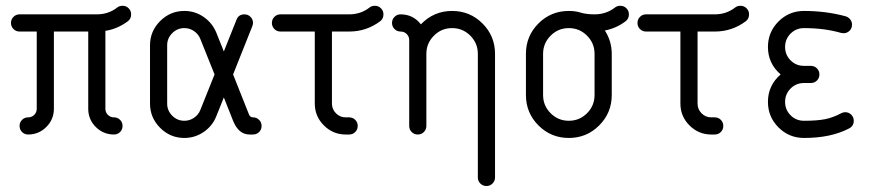

<svg xmlns="http://www.w3.org/2000/svg" viewBox="-20 -461 2993 658"><path d="M400 -441.2Q412.4 -441.2 420.9 -432.6Q429.4 -424.1 429.4 -411.8Q429.4 -396.5 418.2 -388.2Q382.9 -361.8 341.2 -355.3V-88.2Q341.2 -75.9 349.7 -67.4Q358.2 -58.8 370.6 -58.8Q382.9 -58.8 391.5 -50.3Q400 -41.8 400 -29.4Q400 -17.1 391.5 -8.5Q382.9 0 370.6 0Q334.1 0 308.2 -25.9Q282.4 -51.8 282.4 -88.2V-352.9H164.7V-88.2Q164.7 -51.8 138.8 -25.9Q112.9 0 76.5 0Q64.1 0 55.6 -8.5Q47.1 -17.1 47.1 -29.4Q47.1 -41.8 55.6 -50.3Q64.1 -58.8 76.5 -58.8Q88.8 -58.8 97.4 -67.4Q105.9 -75.9 105.9 -88.2V-352.9H47.1Q34.7 -352.9 26.2 -361.5Q17.6 -370 17.6 -382.4Q17.6 -394.7 26.2 -403.2Q34.7 -411.8 47.1 -411.8H311.8Q351.8 -411.8 381.8 -435.3Q389.4 -441.2 400 -441.2Z M611.8 -423.5Q648.2 -423.5 677.9 -402.9Q707.6 -382.4 721.2 -349.4L747.1 -284.7L790.6 -393.5Q797.6 -411.8 817.6 -411.8Q830 -411.8 838.5 -403.2Q847.1 -394.7 847.1 -382.4Q847.1 -378.2 844.7 -371.2L778.8 -205.9L833.5 -68.2Q837.6 -58.8 847.1 -58.8Q859.4 -58.8 867.9 -50.3Q876.5 -41.8 876.5 -29.4Q876.5 -17.1 867.9 -8.5Q859.4 0 847.1 0H835.3Q797.6 0 778.8 -47.1L747.1 -127.1L721.2 -62.4Q708.2 -29.4 678.2 -8.8Q648.2 11.8 611.8 11.8Q563.5 11.8 528.8 -22.9Q494.1 -57.6 494.1 -105.9V-305.9Q494.1 -354.1 528.8 -388.8Q563.5 -423.5 611.8 -423.5ZM611.8 -364.7Q587.6 -364.7 570.3 -347.4Q552.9 -330 552.9 -305.9V-105.9Q552.9 -81.8 570.3 -64.4Q587.6 -47.1 611.8 -47.1Q630 -47.1 645 -57.4Q660 -67.6 666.5 -84.1L715.3 -205.9L666.5 -327.6Q660 -344.1 645 -354.4Q630 -364.7 611.8 -364.7Z M1264.7 -441.2Q1277.1 -441.2 1285.6 -432.6Q1294.1 -424.1 1294.1 -411.8Q1294.1 -396.5 1282.9 -388.2Q1235.9 -352.9 1176.5 -352.9H1117.6V-105.9Q1117.6 -86.5 1131.5 -72.6Q1145.3 -58.8 1164.7 -58.8H1176.5Q1188.8 -58.8 1197.4 -50.3Q1205.9 -41.8 1205.9 -29.4Q1205.9 -17.1 1197.4 -8.5Q1188.8 0 1176.5 0H1164.7Q1121.2 0 1090 -31.2Q1058.8 -62.4 1058.8 -105.9V-352.9H941.2Q928.8 -352.9 920.3 -361.5Q911.8 -370 911.8 -382.4Q911.8 -394.7 920.3 -403.2Q928.8 -411.8 941.2 -411.8H1176.5Q1216.5 -411.8 1246.5 -435.3Q1254.1 -441.2 1264.7 -441.2Z M1529.4 -423.5Q1590.6 -423.5 1633.5 -380.6Q1676.5 -337.6 1676.5 -276.5V147.1Q1676.5 159.4 1667.9 167.9Q1659.4 176.5 1647.1 176.5Q1634.7 176.5 1626.2 167.9Q1617.6 159.4 1617.6 147.1V-276.5Q1617.6 -312.9 1591.8 -338.8Q1565.9 -364.7 1529.4 -364.7Q1492.9 -364.7 1467.1 -338.8Q1441.2 -312.9 1441.2 -276.5V-29.4Q1441.2 -17.1 1432.6 -8.5Q1424.1 0 1411.8 0Q1399.4 0 1390.9 -8.5Q1382.4 -17.1 1382.4 -29.4V-323.5Q1382.4 -335.9 1373.8 -344.4Q1365.3 -352.9 1352.9 -352.9Q1340.6 -352.9 1332.1 -361.5Q1323.5 -370 1323.5 -382.4Q1323.5 -394.7 1332.1 -403.2Q1340.6 -411.8 1352.9 -411.8Q1395.9 -411.8 1422.4 -377.6Q1466.5 -423.5 1529.4 -423.5Z M2105.9 -441.2Q2118.2 -441.2 2126.8 -432.6Q2135.3 -424.1 2135.3 -411.8Q2135.3 -396.5 2124.1 -388.2Q2092.4 -364.1 2052.9 -356.5Q2076.5 -320 2076.5 -276.5V-135.3Q2076.5 -74.1 2033.5 -31.2Q1990.6 11.8 1929.4 11.8Q1868.2 11.8 1825.3 -31.2Q1782.4 -74.1 1782.4 -135.3V-276.5Q1782.4 -337.6 1825.3 -380.6Q1868.2 -423.5 1929.4 -423.5Q1952.4 -423.5 1970.6 -417.6Q1990 -411.8 2017.6 -411.8Q2057.6 -411.8 2087.6 -435.3Q2095.3 -441.2 2105.9 -441.2ZM1841.2 -276.5V-135.3Q1841.2 -98.8 1867.1 -72.9Q1892.9 -47.1 1929.4 -47.1Q1965.9 -47.1 1991.8 -72.9Q2017.6 -98.8 2017.6 -135.3V-276.5Q2017.6 -312.9 1991.8 -338.8Q1965.9 -364.7 1929.4 -364.7Q1892.9 -364.7 1867.1 -338.8Q1841.2 -312.9 1841.2 -276.5Z M2517.6 -441.2Q2530 -441.2 2538.5 -432.6Q2547.1 -424.1 2547.1 -411.8Q2547.1 -396.5 2535.9 -388.2Q2488.8 -352.9 2429.4 -352.9H2370.6V-105.9Q2370.6 -86.5 2384.4 -72.6Q2398.2 -58.8 2417.6 -58.8H2429.4Q2441.8 -58.8 2450.3 -50.3Q2458.8 -41.8 2458.8 -29.4Q2458.8 -17.1 2450.3 -8.5Q2441.8 0 2429.4 0H2417.6Q2374.1 0 2342.9 -31.2Q2311.8 -62.4 2311.8 -105.9V-352.9H2194.1Q2181.8 -352.9 2173.2 -361.5Q2164.7 -370 2164.7 -382.4Q2164.7 -394.7 2173.2 -403.2Q2181.8 -411.8 2194.1 -411.8H2429.4Q2469.4 -411.8 2499.4 -435.3Q2507.1 -441.2 2517.6 -441.2Z M2735.3 -423.5Q2810 -423.5 2877.6 -405.3Q2887.6 -402.4 2893.8 -394.4Q2900 -386.5 2900 -376.5Q2900 -364.1 2891.5 -355.6Q2882.9 -347.1 2870.6 -347.1Q2867.1 -347.1 2862.4 -348.2Q2805.3 -364.7 2735.3 -364.7Q2708.2 -364.7 2689.4 -345.9Q2670.6 -327.1 2670.6 -300Q2670.6 -272.9 2689.4 -254.1Q2708.2 -235.3 2735.3 -235.3H2758.8Q2771.2 -235.3 2779.7 -226.8Q2788.2 -218.2 2788.2 -205.9Q2788.2 -193.5 2779.7 -185Q2771.2 -176.5 2758.8 -176.5H2735.3Q2708.2 -176.5 2689.4 -157.6Q2670.6 -138.8 2670.6 -111.8Q2670.6 -84.7 2689.4 -65.9Q2708.2 -47.1 2735.3 -47.1Q2779.4 -47.1 2806.8 -52.4Q2834.1 -57.6 2862.9 -72.9Q2869.4 -76.5 2876.5 -76.5Q2888.8 -76.5 2897.4 -67.9Q2905.9 -59.4 2905.9 -47.1Q2905.9 -28.8 2889.4 -20.6Q2827.6 11.8 2735.3 11.8Q2684.1 11.8 2647.9 -24.4Q2611.8 -60.6 2611.8 -111.8Q2611.8 -168.2 2655.3 -205.9Q2611.8 -243.5 2611.8 -300Q2611.8 -351.2 2647.9 -387.4Q2684.1 -423.5 2735.3 -423.5Z"/></svg>

Font: OpenGost Type B TT
Style: Regular
Weight: 400
Version: Version 0.3